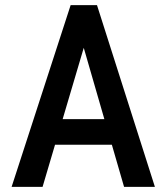

<svg xmlns="http://www.w3.org/2000/svg" viewBox="-20 -731 640 751"><path d="M417.5 -165H195.3L146.5 0H25.4L256.3 -710.9H359.4L585.9 0H465.3ZM225.1 -265.1H388.2L307.6 -543.9Z"/></svg>

Font: TypoPRO Roboto Mono
Style: Regular
Weight: 500
Designer: Google
Version: Version 2.000986; 2015; ttfautohint (v1.3)